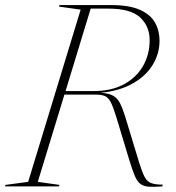

<svg xmlns="http://www.w3.org/2000/svg" viewBox="-63 -735 694 757"><path d="M86 -18 171.5 -6 169.5 0H-43L-41.5 -6L48 -18L255 -697L169.5 -709L171.5 -715H375.5Q447 -715 488.8 -696.2Q530.5 -677.5 548.2 -645.8Q566 -614 566 -574.5Q566 -523.5 539 -479.2Q512 -435 460.2 -405.8Q408.5 -376.5 334 -369Q366 -367.5 383.2 -357.5Q400.5 -347.5 410.5 -327.5Q420.5 -307.5 430.5 -275.5L485.5 -94.5Q497 -57 506.8 -38.2Q516.5 -19.5 532.8 -13.2Q549 -7 579 -7L576.5 0Q543.5 2.5 523.2 1Q503 -0.5 490.5 -10Q478 -19.5 468.8 -41Q459.5 -62.5 448 -100L395.5 -273.5Q383.5 -313 373.8 -331.8Q364 -350.5 350.8 -356.2Q337.5 -362 315 -362H191ZM306.5 -376Q376 -376 425.2 -402.5Q474.5 -429 500.8 -474.5Q527 -520 527 -577Q527 -631 489.8 -666Q452.5 -701 364.5 -701H294.5L195.5 -376Z"/></svg>

Font: Newsreader Display ExtraLight
Style: Italic
Weight: 275
Italic angle: -17°
Designer: Hugues Gentile
Foundry: Production Type
Version: Version 1.002